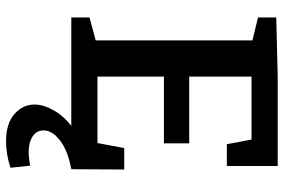

<svg xmlns="http://www.w3.org/2000/svg" viewBox="-176 -566 964 653"><g transform="rotate(90 306.5 -240.0)"><path d="M484 -180H557L556 0H40V-62L118 -83V-616L40 -635V-697L239 -702H545V-529H471L455 -613H241V-401H468V-315H241V-89H467ZM462 222Q401 222 368.5 193.5Q336 165 336 125Q336 94 357 57.5Q378 21 422 -10Q466 -41 536 -54L556 0Q492 12 458 38.5Q424 65 424 94Q424 118 444.5 131.5Q465 145 498 145Q509 145 520.5 143.5Q532 142 544 140L551 207Q526 215 503.5 218.5Q481 222 462 222Z"/></g></svg>

Font: Bitter SemiBold
Style: Regular
Weight: 600
Designer: Sol Matas, and Bitter project Authors
Foundry: Sol Matas
Version: Version 2.001